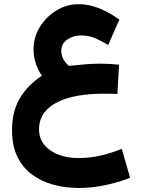

<svg xmlns="http://www.w3.org/2000/svg" viewBox="-20 -579 688 936"><path d="M560.5 -263.7 552.2 -121.1Q530.3 -122.1 513.4 -122.1Q496.6 -122.1 480 -122.1Q418.5 -122.1 362.5 -112.8Q306.6 -103.5 263.4 -82.8Q220.2 -62 195.3 -29.1Q170.4 3.9 170.4 51.8Q170.4 97.2 197 128.4Q223.6 159.7 266.6 175.5Q309.6 191.4 358.9 191.4Q418.9 191.4 470.5 179.4Q522 167.5 573.7 146.5L614.3 287.6Q556.2 310.5 491.2 324Q426.3 337.4 364.3 337.4Q299.3 337.4 240.7 321.5Q182.1 305.7 136.5 272.2Q90.8 238.8 64.7 185.1Q38.6 131.3 38.6 56.2Q38.6 -34.7 76.2 -99.1Q113.8 -163.6 184.6 -210Q168.5 -231.4 156 -265.1Q143.6 -298.8 143.6 -338.4Q143.6 -397.9 174.6 -448Q205.6 -498 255.6 -528.3Q305.7 -558.6 363.3 -558.6Q414.1 -558.6 464.1 -538.3Q514.2 -518.1 562 -483.4L507.3 -359.9Q476.1 -378.4 445.1 -392.3Q414.1 -406.2 373 -406.2Q337.9 -406.2 308.3 -386.5Q278.8 -366.7 278.8 -331.5Q278.8 -305.7 291.5 -286.1Q304.2 -266.6 316.4 -257.8Q359.9 -262.7 396.2 -265.6Q432.6 -268.6 469.7 -268.6Q512.2 -268.6 560.5 -263.7Z"/></svg>

Font: Vazirmatn UI FD Black
Style: Regular
Weight: 900
Designer: Saber Rastikerdar
Foundry: Saber Rastikerdar
Version: Version 33.003